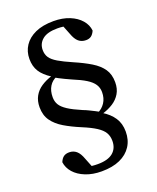

<svg xmlns="http://www.w3.org/2000/svg" viewBox="-146 -772 786 964"><g transform="rotate(-20 247.0 -290.0)"><path d="M229 106Q181 106 143.5 91Q106 76 84 51Q62 26 58 -5Q66 -24 77.5 -32Q89 -40 107 -40Q129 -40 145 -26.5Q161 -13 172 18L197 81L167 59Q179 62 193 63.5Q207 65 223 65Q277 65 304 42.5Q331 20 331 -20Q331 -45 320 -64Q309 -83 282 -100.5Q255 -118 209 -137Q161 -157 124 -179Q87 -201 66 -230.5Q45 -260 45 -303Q45 -337 59 -362Q73 -387 98 -403.5Q123 -420 155 -430V-452L179 -419Q153 -409 138.5 -385.5Q124 -362 124 -328Q124 -305 134.5 -287.5Q145 -270 171 -253Q197 -236 244 -216Q260 -210 274 -203Q288 -196 302 -189Q316 -182 328 -174L331 -169Q369 -146 389.5 -115Q410 -84 410 -41Q410 4 388.5 37Q367 70 327 88Q287 106 229 106ZM258 -686Q306 -686 343 -671Q380 -656 402 -630.5Q424 -605 427 -574Q419 -556 408 -548Q397 -540 380 -540Q357 -540 341 -553.5Q325 -567 314 -598L289 -661L322 -638Q310 -641 295 -643Q280 -645 264 -645Q210 -645 184 -623.5Q158 -602 158 -568Q158 -544 169.5 -527Q181 -510 208 -494Q235 -478 281 -458Q332 -436 369 -413.5Q406 -391 425.5 -362.5Q445 -334 445 -292Q445 -257 430 -232Q415 -207 390 -191Q365 -175 333 -165V-144L310 -177Q335 -188 350.5 -211.5Q366 -235 366 -268Q366 -291 354 -309.5Q342 -328 315.5 -344.5Q289 -361 245 -379Q228 -387 212.5 -394Q197 -401 183.5 -408.5Q170 -416 158 -423L154 -428Q115 -453 97.5 -481Q80 -509 80 -548Q80 -588 100.5 -619Q121 -650 160.5 -668Q200 -686 258 -686Z"/></g></svg>

Font: Source Serif 4
Style: Regular
Weight: 400
Designer: Frank Grießhammer
Foundry: Adobe Systems Incorporated
Version: Version 4.004;hotconv 1.0.116;makeotfexe 2.5.65601